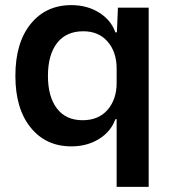

<svg xmlns="http://www.w3.org/2000/svg" viewBox="-20 -562 667 749"><path d="M435 167V-97H430Q413 -49 366.5 -20Q320 9 258 9Q159 9 99.5 -64.5Q40 -138 40 -266Q40 -395 99.5 -468.5Q159 -542 258 -542Q320 -542 366.5 -513Q413 -484 430 -436H436L440 -532H560V167ZM302 -93Q365 -93 400 -134Q435 -175 435 -238V-295Q435 -359 400 -399.5Q365 -440 305 -440Q238 -440 202.5 -394Q167 -348 167 -266Q167 -185 202 -139Q237 -93 302 -93Z"/></svg>

Font: Mona Sans SemiBold
Style: Regular
Weight: 600
Designer: Deni Anggara
Foundry: GitHub
Version: Version 2.000;Glyphs 3.2.3 (3260)